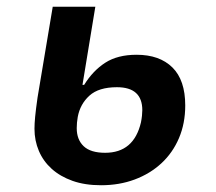

<svg xmlns="http://www.w3.org/2000/svg" viewBox="-20 -536 640 568"><path d="M279 12Q231 12 194.5 -1Q158 -14 133 -36.5Q108 -59 95 -89.5Q82 -120 82 -155Q82 -170 84 -191Q86 -212 91 -247L136 -516H262L224 -285H229Q255 -327 291.5 -350.5Q328 -374 384 -374Q452 -374 490 -336.5Q528 -299 528 -224Q528 -171 509.5 -127.5Q491 -84 457.5 -53Q424 -22 378.5 -5Q333 12 279 12ZM291 -84Q376 -84 397 -174Q399 -184 400 -193.5Q401 -203 401 -210Q401 -278 326 -278Q272 -278 244.5 -253Q217 -228 210 -190Q207 -173 207 -157Q207 -123 227.5 -103.5Q248 -84 291 -84Z"/></svg>

Font: IBM Plex Mono SemiBold
Style: Italic
Weight: 600
Italic angle: -9°
Monospace: yes
Designer: Mike Abbink, Paul van der Laan, Pieter van Rosmalen
Foundry: Bold Monday
Version: Version 2.3